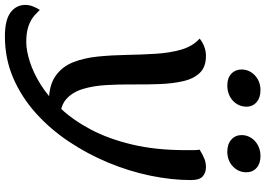

<svg xmlns="http://www.w3.org/2000/svg" viewBox="-224 -690 1057 764"><g transform="rotate(90 304.0 -308.5)"><path d="M67 200Q2 200 -28 177.5Q-58 155 -58 118Q-58 103 -51.5 87Q-45 71 -38 61Q-27 73 -12 85.5Q3 98 27.5 106.5Q52 115 90 115Q123 115 167.5 101Q212 87 260 57Q308 27 354.5 -22.5Q401 -72 438 -142Q475 -212 497.5 -306Q520 -400 520 -520Q520 -532 520 -548.5Q520 -565 518 -575Q541 -589 556 -594.5Q571 -600 588 -600Q609 -600 624 -587.5Q639 -575 639 -540Q639 -463 621.5 -378.5Q604 -294 569.5 -211Q535 -128 485.5 -54Q436 20 372.5 77Q309 134 232.5 167Q156 200 67 200ZM328 25Q263 25 225.5 -1Q188 -27 170.5 -71Q153 -115 147.5 -170Q142 -225 141 -284Q140 -343 136.5 -399.5Q133 -456 120 -501.5Q107 -547 76 -575Q108 -600 145 -600Q189 -600 212.5 -575.5Q236 -551 245.5 -509.5Q255 -468 257 -416.5Q259 -365 258.5 -310Q258 -255 261 -203.5Q264 -152 276.5 -110.5Q289 -69 316.5 -44.5Q344 -20 393 -20ZM526 -685Q496 -685 478 -701Q460 -717 460 -742Q460 -762 470.5 -779Q481 -796 500 -806.5Q519 -817 544 -817Q573 -817 590.5 -801.5Q608 -786 608 -761Q608 -729 584.5 -707Q561 -685 526 -685ZM262 -685Q233 -685 216 -701Q199 -717 199 -742Q199 -762 209.5 -779Q220 -796 238.5 -806.5Q257 -817 281 -817Q311 -817 329 -801.5Q347 -786 347 -761Q347 -740 336 -722.5Q325 -705 306 -695Q287 -685 262 -685Z"/></g></svg>

Font: Lemonada
Style: Regular
Weight: 400
Designer: Mohamed Gaber (Arabic), Eduardo Tunni (Latin)
Foundry: Kief Type Foundry
Version: Version 4.005